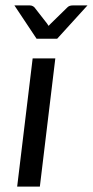

<svg xmlns="http://www.w3.org/2000/svg" viewBox="-20 -695 346 715"><path d="M33.7 0ZM186 -477.5 128.4 0H43.9L101.6 -477.5ZM33.7 -674.8H91.3Q96.7 -674.8 101.1 -672.6Q105.5 -670.4 107.9 -668L154.8 -607.9L161.1 -598.6Q163.6 -601.1 165.5 -603.5Q167.5 -606 169.9 -607.9L231.4 -668Q238.3 -674.8 250.5 -674.8H305.7L192.9 -550.8H116.2Z"/></svg>

Font: Carlito
Style: Italic
Weight: 400
Italic angle: -7°
Designer: Lukasz Dziedzic
Foundry: tyPoland Lukasz Dziedzic
Version: Version 1.104